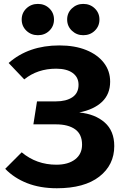

<svg xmlns="http://www.w3.org/2000/svg" viewBox="-20 -966 655 1003"><path d="M290.3 -728.7Q370.8 -728.7 430.3 -704.6Q489.7 -680.5 522.6 -637.9Q555.4 -595.4 555.4 -539.5Q555.4 -474.4 513.1 -434.1Q470.8 -393.8 393.8 -378.5Q476.9 -370.3 526.9 -326.2Q576.9 -282.1 576.9 -203.1Q576.9 -104.1 498.7 -43.3Q420.5 17.4 276.9 17.4Q189.7 17.4 121.8 -9.2Q53.8 -35.9 7.2 -84.1L93.3 -170.3Q170.8 -105.6 274.4 -105.6Q336.4 -105.6 372.6 -133.6Q408.7 -161.5 408.7 -210.3Q408.7 -264.6 372.6 -290.5Q336.4 -316.4 272.3 -316.4H154.4L173.3 -436.4H272.3Q325.6 -436.4 357.9 -457.9Q390.3 -479.5 390.3 -523.1Q390.3 -562.6 359.5 -584.9Q328.7 -607.2 273.3 -607.2Q175.9 -607.2 106.7 -551.3L25.1 -636.9Q129.2 -728.7 290.3 -728.7ZM177.9 -782.1Q142.6 -782.1 117.9 -805.6Q93.3 -829.2 93.3 -864.1Q93.3 -898.5 117.9 -922.1Q142.6 -945.6 177.9 -945.6Q213.8 -945.6 237.9 -922.1Q262.1 -898.5 262.1 -864.1Q262.1 -829.2 237.9 -805.6Q213.8 -782.1 177.9 -782.1ZM414.9 -782.1Q380.5 -782.1 355.6 -805.6Q330.8 -829.2 330.8 -864.1Q330.8 -898.5 355.6 -922.1Q380.5 -945.6 414.9 -945.6Q450.8 -945.6 475.1 -922.1Q499.5 -898.5 499.5 -864.1Q499.5 -829.2 475.1 -805.6Q450.8 -782.1 414.9 -782.1Z"/></svg>

Font: FiraCode Nerd Font
Style: Bold
Weight: 700
Designer: Carrois Corporate, Edenspiekermann AG, Nikita Prokopov
Foundry: Carrois Corporate, Edenspiekermann AG, Nikita Prokopov
Version: Version 6.002;Nerd Fonts 2.1.0